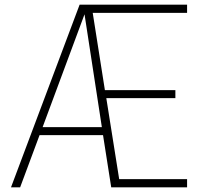

<svg xmlns="http://www.w3.org/2000/svg" viewBox="-20 -800 866 820"><path d="M779 0H455L420 -223H149L66 0H27L320 -780H779V-745H376L428 -415H729V-381H434L489 -35H779ZM415 -257 341 -739 162 -257Z"/></svg>

Font: Tanohe Sans ExtraLight
Style: Regular
Weight: 250
Designer: Village Type and Design LLC & Cristiano Sobral
Foundry: Cooper Hewitt Smithsonian Design Museum
Version: Version 1.00;May 30, 2020;FontCreator 12.0.0.2522 64-bit; tt